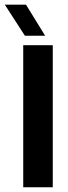

<svg xmlns="http://www.w3.org/2000/svg" viewBox="-53 -791 288 811"><path d="M45.1 0V-600H169.9V0ZM52.2 -640 -32.6 -771.2H56.9L137.7 -640Z"/></svg>

Font: Big Shoulders Stencil Display SC Thin
Style: Regular
Weight: 100
Designer: Patric King
Foundry: XO Type Co
Version: Version 2.001